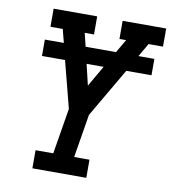

<svg xmlns="http://www.w3.org/2000/svg" viewBox="-82 -806 783 877"><g transform="rotate(10 309.0 -367.5)"><path d="M127 0V-84H209L244 -296L188 -513H81V-589H169L153 -651H96V-735H298V-651H255L270 -589H411L447 -651H416V-735H618V-651H551L515 -589H589V-513H472L339 -285L306 -84H377V0ZM311 -416 367 -513H288Z"/></g></svg>

Font: Iosevka Slab MdExObl
Style: Regular
Weight: 500
Width: 7
Italic angle: -9°
Monospace: yes
Designer: Belleve Invis
Foundry: Belleve Invis
Version: Version 11.1.1; ttfautohint (v1.8.3)